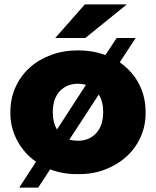

<svg xmlns="http://www.w3.org/2000/svg" viewBox="-20 -779 706 869"><path d="M508 -607H594L522 -497Q538 -486 552 -473Q593 -436 616 -384.5Q639 -333 639 -272Q640 -212 617 -160Q594 -108 552.5 -70.5Q511 -33 455 -11.5Q399 10 333 9Q268 10 211 -11Q209 -12 207 -13L153 70H67L143 -47Q127 -58 114 -70Q73 -108 49.5 -160Q26 -212 27 -272Q27 -333 50 -384Q73 -435 113.5 -472Q154 -509 210.5 -530Q267 -551 333 -551Q400 -551 456 -530H457ZM364 -759H554L366 -607H230ZM447 -272Q447 -320 427 -351L294 -147Q312 -142 333 -142Q384 -142 415.5 -176.5Q447 -211 447 -272ZM333 -400Q282 -400 250.5 -366Q219 -332 219 -272Q219 -224 238 -193L369 -395Q352 -400 333 -400Z"/></svg>

Font: CMG Sans ExtraBold
Style: Regular
Weight: 800
Designer: Julieta Ulanovsky
Foundry: Julieta Ulanovsky
Version: Version 7.200